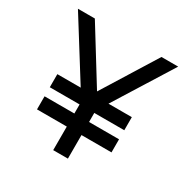

<svg xmlns="http://www.w3.org/2000/svg" viewBox="-136 -703 811 826"><g transform="rotate(30 269.5 -290.0)"><path d="M455 -292H339L519 -580H436L270 -313L105 -580H21L201 -292H85V-227H233V-182H85V-117H233V0H306V-117H455V-182H306V-227H455Z"/></g></svg>

Font: Charger
Style: Regular
Weight: 400
Designer: Jasper
Foundry: Cannot Into Space Fonts
Version: Version 0.98